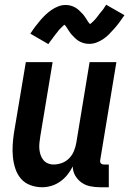

<svg xmlns="http://www.w3.org/2000/svg" viewBox="-20 -782 545 810"><path d="M439 8H403Q382 8 361.5 4Q341 0 324.5 -11.5Q308 -23 297.5 -41Q287 -59 287 -80Q278 -62 265 -45.5Q252 -29 234.5 -16.5Q217 -4 197 2Q177 8 158 8Q132 8 108 -1Q84 -10 68.5 -28Q53 -46 45 -70Q37 -94 34.5 -119Q32 -144 33.5 -170Q35 -196 39 -222L89 -520H202L150 -207Q148 -194 146.5 -180.5Q145 -167 146 -154Q147 -141 151 -129Q155 -117 162.5 -107.5Q170 -98 181.5 -93Q193 -88 206 -88Q224 -88 241.5 -94.5Q259 -101 272 -114.5Q285 -128 292 -145Q299 -162 302 -180L358 -520H471L403 -108Q402 -104 402.5 -100Q403 -96 405.5 -93Q408 -90 411.5 -89Q415 -88 419 -88H439ZM184 -596 108 -640Q119 -657 130 -671.5Q141 -686 151.5 -698Q162 -710 172.5 -720Q183 -730 196.5 -739.5Q210 -749 225.5 -755Q241 -761 256 -761Q261 -761 266 -760.5Q271 -760 275 -759Q279 -758 283.5 -756.5Q288 -755 292.5 -753Q297 -751 300.5 -748.5Q304 -746 307.5 -743.5Q311 -741 314 -738Q317 -735 320.5 -731.5Q324 -728 327.5 -724.5Q331 -721 333.5 -717.5Q336 -714 338.5 -710.5Q341 -707 343 -704Q345 -701 348 -696Q351 -691 354 -687Q357 -683 360 -680Q363 -677 362 -675H361Q360 -675 358.5 -675.5Q357 -676 356 -676H355L358 -679Q361 -681 364 -683.5Q367 -686 369.5 -688.5Q372 -691 374 -692.5Q376 -694 377.5 -696Q379 -698 381 -700Q383 -702 385 -704.5Q387 -707 389 -709.5Q391 -712 393 -714.5Q395 -717 397 -720Q399 -723 401.5 -726Q404 -729 406.5 -732Q409 -735 412 -738.5Q415 -742 417.5 -746Q420 -750 422.5 -754Q425 -758 428 -762L505 -718Q493 -700 482 -685.5Q471 -671 460.5 -659.5Q450 -648 440 -637.5Q430 -627 416 -617.5Q402 -608 387 -602.5Q372 -597 357 -597Q352 -597 347 -597.5Q342 -598 337.5 -599Q333 -600 329 -601.5Q325 -603 320 -605Q315 -607 311.5 -609.5Q308 -612 304.5 -614.5Q301 -617 298 -620Q295 -623 291.5 -626.5Q288 -630 284.5 -633.5Q281 -637 278.5 -640.5Q276 -644 273.5 -647.5Q271 -651 269 -654Q267 -657 264 -662Q261 -667 258 -671Q255 -675 252 -678Q249 -681 250 -682Q250 -683 250 -683Q250 -683 251 -683Q252 -683 254 -682.5Q256 -682 257 -682H258Q257 -681 254 -679Q251 -677 248 -674.5Q245 -672 242.5 -669.5Q240 -667 238 -665Q236 -663 234.5 -661.5Q233 -660 231 -658Q229 -656 227 -653.5Q225 -651 223.5 -648.5Q222 -646 219.5 -643.5Q217 -641 215 -638Q213 -635 210.5 -632Q208 -629 205.5 -625.5Q203 -622 200.5 -618.5Q198 -615 195 -611.5Q192 -608 189.5 -604Q187 -600 184 -596Z"/></svg>

Font: Iosevka Term Curly
Style: Bold Italic
Weight: 700
Italic angle: -9°
Designer: Belleve Invis
Foundry: Belleve Invis
Version: Version 32.3.0